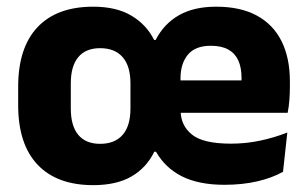

<svg xmlns="http://www.w3.org/2000/svg" viewBox="-20 -526 898 560"><path d="M252 14Q146 14 89.5 -45.8Q33 -105.5 33 -219.5V-273Q33 -387 89.5 -446.8Q146 -506.5 252 -506.5Q319 -506.5 363 -480.5Q407 -454.5 429.5 -409.5H434Q458 -456.5 501.8 -481.5Q545.5 -506.5 610.5 -506.5Q681.5 -506.5 729.2 -480.5Q777 -454.5 801.2 -405.8Q825.5 -357 825.5 -289V-272.5Q825.5 -253.5 824 -233.8Q822.5 -214 819 -197H681.5Q683 -227.5 683.8 -253.5Q684.5 -279.5 684.5 -298Q684.5 -329 675 -349.8Q665.5 -370.5 645.8 -381.5Q626 -392.5 595 -392.5Q549.5 -392.5 528 -366.5Q506.5 -340.5 506.5 -297.5V-252L507 -235V-202.5Q507 -160.5 539.5 -133.8Q572 -107 654 -107Q697.5 -107 738.8 -115.8Q780 -124.5 818 -139.5L805.5 -25Q773.5 -7 730.2 3Q687 13 634.5 13Q560 13 511 -11.5Q462 -36 435 -83.5H430Q407.5 -37 363.8 -11.5Q320 14 252 14ZM788.5 -197H441.5V-291.5H788.5ZM272 -106.5Q315 -106.5 337.8 -132.8Q360.5 -159 360.5 -209.5V-283Q360.5 -333 337.8 -359.2Q315 -385.5 272 -385.5Q230 -385.5 208.2 -359.2Q186.5 -333 186.5 -283V-209.5Q186.5 -159 208.2 -132.8Q230 -106.5 272 -106.5Z"/></svg>

Font: Anek Devanagari
Style: Bold
Weight: 700
Designer: Kailash Malviya (Devanagari) & Yesha Goshar (Latin)
Foundry: Ek Type
Version: Version 1.003